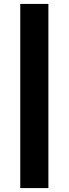

<svg xmlns="http://www.w3.org/2000/svg" viewBox="-20 -762 349 976"><path d="M83 -742H226V194H83Z"/></svg>

Font: Montserrat-Bold
Style: Bold
Weight: 700
Version: Version 7.200